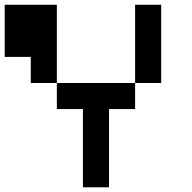

<svg xmlns="http://www.w3.org/2000/svg" viewBox="-20 -798 818 818"><path d="M444.4 -333.3V0H333.3V-333.3H222.2V-444.4H555.6V-333.3ZM222.2 -777.8V-444.4H111.1V-555.6H0V-777.8ZM666.7 -444.4H555.6V-777.8H666.7Z"/></svg>

Font: Pixeloid Sans
Style: Regular
Weight: 400
Designer: GGBotNet
Foundry: GGBotNet
Version: 0.5